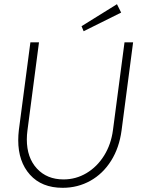

<svg xmlns="http://www.w3.org/2000/svg" viewBox="-20 -887 725 916"><path d="M67 -218Q67 -242 70 -267L125 -685H166L111 -265Q108 -243 108 -222Q108 -135 156 -83Q204 -31 283 -31Q342 -31 392.5 -61Q443 -91 476.5 -144.5Q510 -198 519 -267L574 -685H615L560 -265Q549 -182 510 -120Q471 -58 411 -24.5Q351 9 279 9Q179 9 123 -53.5Q67 -116 67 -218ZM369 -762 538 -867 558 -827 379 -738Z"/></svg>

Font: Bellota Text Light
Style: Italic
Weight: 300
Italic angle: -7.5°
Designer: Kemie Guaida
Foundry: Kemie Guaida
Version: Version 4.001